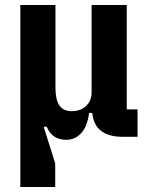

<svg xmlns="http://www.w3.org/2000/svg" viewBox="-20 -545 600 765"><path d="M200 200H61V-525H201V-195Q201 -148 216.5 -125Q232 -102 266 -102Q288 -102 305.5 -110.5Q323 -119 334 -136Q345 -153 345 -176V-525H485V-109H528V0H467Q409 0 378 -27.5Q347 -55 347 -112V-128L391 -95H335Q328 -41 303.5 -14.5Q279 12 244 12Q216 12 197 -0.5Q178 -13 166 -40H154L200 106Z"/></svg>

Font: IBM Plex Sans Condensed
Style: Bold
Weight: 700
Width: 3
Designer: Mike Abbink, Paul van der Laan, Pieter van Rosmalen
Foundry: Bold Monday
Version: Version 3.201